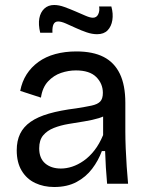

<svg xmlns="http://www.w3.org/2000/svg" viewBox="-20 -736 595 769"><path d="M197 13Q155 13 121 -3Q87 -19 67 -52Q47 -85 47 -134Q47 -172 60.5 -200Q74 -228 102.5 -248Q131 -268 176 -281Q221 -294 285 -302Q323 -308 346.5 -313Q370 -318 381 -329Q392 -340 392 -364Q392 -401 365.5 -427.5Q339 -454 284 -454Q254 -454 224.5 -444Q195 -434 172.5 -410Q150 -386 144 -345L61 -372Q68 -409 86.5 -438Q105 -467 134 -488Q163 -509 201.5 -519.5Q240 -530 286 -530Q352 -530 395 -508Q438 -486 460 -440.5Q482 -395 482 -324V-210Q482 -179 483.5 -142Q485 -105 487.5 -68.5Q490 -32 493 0H409Q406 -33 404 -65.5Q402 -98 401 -131H388Q374 -93 349 -60Q324 -27 286.5 -7Q249 13 197 13ZM224 -61Q246 -61 269 -68.5Q292 -76 315 -92Q338 -108 358 -133.5Q378 -159 393 -195V-291L419 -287Q403 -271 376.5 -263Q350 -255 318.5 -250Q287 -245 254.5 -239.5Q222 -234 195.5 -223.5Q169 -213 153 -194Q137 -175 137 -142Q137 -102 161 -81.5Q185 -61 224 -61ZM369 -599Q349 -599 327 -606.5Q305 -614 283.5 -624Q262 -634 243.5 -642Q225 -650 213 -650Q200 -650 194.5 -639Q189 -628 190 -605H141Q133 -638 137.5 -662.5Q142 -687 157.5 -701.5Q173 -716 197 -716Q216 -716 238 -708Q260 -700 282 -690.5Q304 -681 322.5 -673Q341 -665 352 -665Q367 -665 373.5 -679Q380 -693 377 -710H426Q434 -681 430 -655.5Q426 -630 411 -614.5Q396 -599 369 -599Z"/></svg>

Font: Bricolage Grotesque 18pt
Style: Regular
Weight: 400
Version: Version 1.001;gftools[0.9.33.dev8+g029e19f]